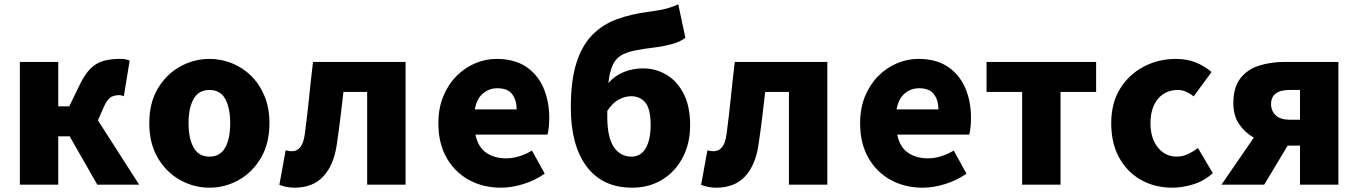

<svg xmlns="http://www.w3.org/2000/svg" viewBox="-20 -856 6295 890"><path d="M72 0V-569H250V-363H301L350 -464Q374 -513 400 -538.5Q426 -564 459 -573.5Q492 -583 534 -583Q547 -583 559 -581.5Q571 -580 581 -575L554 -410Q549 -412 543.5 -413.5Q538 -415 532 -415Q511 -415 494 -405.5Q477 -396 461 -360L434 -298L625 0H431L303 -224H250V0Z M951 14Q879 14 815 -21.5Q751 -57 711.5 -124Q672 -191 672 -285Q672 -379 711.5 -445.5Q751 -512 815 -547.5Q879 -583 951 -583Q1005 -583 1055 -563Q1105 -543 1144 -504.5Q1183 -466 1206 -411Q1229 -356 1229 -285Q1229 -191 1189.5 -124Q1150 -57 1086.5 -21.5Q1023 14 951 14ZM951 -130Q1001 -130 1024 -172Q1047 -214 1047 -285Q1047 -356 1024 -397.5Q1001 -439 951 -439Q901 -439 877.5 -397.5Q854 -356 854 -285Q854 -214 877.5 -172Q901 -130 951 -130Z M1345 14Q1325 14 1308.5 10.5Q1292 7 1275 1L1304 -159Q1311 -158 1318 -156.5Q1325 -155 1333 -155Q1356 -155 1371.5 -173Q1387 -191 1393 -235Q1404 -318 1412.5 -402Q1421 -486 1431 -569H1860V0H1682V-430H1572Q1565 -369 1557.5 -307.5Q1550 -246 1541 -185Q1527 -90 1478.5 -38Q1430 14 1345 14Z M2302 14Q2220 14 2154.5 -21.5Q2089 -57 2050.5 -124Q2012 -191 2012 -285Q2012 -354 2034.5 -409Q2057 -464 2095.5 -503Q2134 -542 2182.5 -562.5Q2231 -583 2282 -583Q2364 -583 2418 -547Q2472 -511 2499 -449Q2526 -387 2526 -309Q2526 -285 2523.5 -264Q2521 -243 2518 -232H2184Q2196 -174 2234 -148Q2272 -122 2326 -122Q2385 -122 2446 -158L2505 -51Q2461 -20 2406.5 -3Q2352 14 2302 14ZM2181 -349H2375Q2375 -391 2354.5 -419Q2334 -447 2285 -447Q2248 -447 2219 -423Q2190 -399 2181 -349Z M2910 14Q2773 14 2699.5 -84Q2626 -182 2626 -357Q2626 -483 2652 -564.5Q2678 -646 2726 -694.5Q2774 -743 2840 -767Q2906 -791 2985 -801Q3037 -808 3066.5 -815.5Q3096 -823 3124 -836L3157 -681Q3135 -663 3097.5 -652.5Q3060 -642 3022 -637Q2963 -630 2923 -622Q2883 -614 2858 -598.5Q2833 -583 2819.5 -553Q2806 -523 2800 -471Q2829 -505 2871.5 -522Q2914 -539 2960 -539Q3019 -539 3068.5 -510Q3118 -481 3148.5 -422.5Q3179 -364 3179 -276Q3179 -190 3144 -124.5Q3109 -59 3048.5 -22.5Q2988 14 2910 14ZM2795 -342V-314Q2795 -220 2825 -175Q2855 -130 2907 -130Q2951 -130 2973.5 -169.5Q2996 -209 2996 -276Q2996 -351 2971.5 -380.5Q2947 -410 2905 -410Q2878 -410 2849 -395Q2820 -380 2795 -342Z M3300 14Q3280 14 3263.5 10.5Q3247 7 3230 1L3259 -159Q3266 -158 3273 -156.5Q3280 -155 3288 -155Q3311 -155 3326.5 -173Q3342 -191 3348 -235Q3359 -318 3367.5 -402Q3376 -486 3386 -569H3815V0H3637V-430H3527Q3520 -369 3512.5 -307.5Q3505 -246 3496 -185Q3482 -90 3433.5 -38Q3385 14 3300 14Z M4257 14Q4175 14 4109.5 -21.5Q4044 -57 4005.5 -124Q3967 -191 3967 -285Q3967 -354 3989.5 -409Q4012 -464 4050.5 -503Q4089 -542 4137.5 -562.5Q4186 -583 4237 -583Q4319 -583 4373 -547Q4427 -511 4454 -449Q4481 -387 4481 -309Q4481 -285 4478.5 -264Q4476 -243 4473 -232H4139Q4151 -174 4189 -148Q4227 -122 4281 -122Q4340 -122 4401 -158L4460 -51Q4416 -20 4361.5 -3Q4307 14 4257 14ZM4136 -349H4330Q4330 -391 4309.5 -419Q4289 -447 4240 -447Q4203 -447 4174 -423Q4145 -399 4136 -349Z M4718 0V-430H4553V-569H5061V-430H4896V0Z M5414 14Q5334 14 5270 -21.5Q5206 -57 5168.5 -124Q5131 -191 5131 -285Q5131 -379 5172.5 -445.5Q5214 -512 5282.5 -547.5Q5351 -583 5430 -583Q5482 -583 5523 -566.5Q5564 -550 5596 -522L5513 -409Q5476 -439 5441 -439Q5382 -439 5347.5 -397.5Q5313 -356 5313 -285Q5313 -214 5347.5 -172Q5382 -130 5434 -130Q5461 -130 5486 -141.5Q5511 -153 5533 -170L5602 -53Q5560 -16 5509.5 -1Q5459 14 5414 14Z M5958 -301H6006V-439H5958Q5872 -439 5872 -373Q5872 -342 5893.5 -321.5Q5915 -301 5958 -301ZM5642 0 5792 -218Q5751 -241 5724 -280.5Q5697 -320 5697 -378Q5697 -450 5729 -492Q5761 -534 5815.5 -551.5Q5870 -569 5936 -569H6184V0H6006V-181H5949L5840 0Z"/></svg>

Font: Source Han Sans TC Heavy
Style: Regular
Weight: 900
Designer: Ryoko NISHIZUKA Ë•øÂ°öÊ∂ºÂ≠ê (kana, bopomofo & ideographs); Paul D. Hunt (Latin, Greek & Cyrillic); Sandoll Communicatio
Foundry: Adobe
Version: Version 2.004;hotconv 1.0.118;makeotfexe 2.5.65603